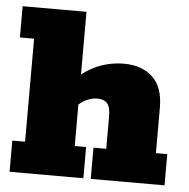

<svg xmlns="http://www.w3.org/2000/svg" viewBox="-46 -628 663 674"><g transform="rotate(5 285.5 -291.5)"><path d="M12 0V-110H57V-473H7V-583H232V-336L203 -335Q242 -376 286.5 -394.5Q331 -413 380 -413Q442 -413 480 -378Q518 -343 518 -270V-110H558V0H298V-110H343V-225Q343 -257 331.5 -270Q320 -283 297 -283Q277 -283 256.5 -273Q236 -263 223 -246L232 -283V-110H272V0Z"/></g></svg>

Font: Rokkitt Black
Style: Regular
Weight: 900
Designer: Vernon Adams
Foundry: Vernon Adams
Version: Version 3.103